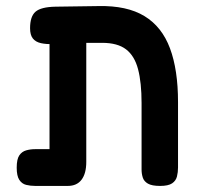

<svg xmlns="http://www.w3.org/2000/svg" viewBox="-20 -603 653 632"><path d="M96 9Q80 9 66 5.5Q52 2 43.5 -11Q35 -24 35 -51Q35 -79 43.5 -91.5Q52 -104 66 -108Q80 -112 95 -112H143V-501L211 -462Q182 -459 157 -458Q132 -457 114.5 -461Q97 -465 88 -476.5Q79 -488 79 -510Q79 -549 97 -564.5Q115 -580 162 -581L304 -583Q398 -585 455.5 -550Q513 -515 539.5 -444Q566 -373 566 -267V-52Q566 -36 562.5 -22Q559 -8 546.5 0.5Q534 9 507 9Q480 9 467 1.5Q454 -6 450 -18.5Q446 -31 446 -45V-264Q446 -331 434.5 -375Q423 -419 395 -440.5Q367 -462 316 -462H264V-70Q264 -32 248.5 -11.5Q233 9 203 9Z"/></svg>

Font: Fredoka SemiCondensed Medium
Style: Regular
Weight: 500
Width: 4
Designer: Ben Nathan
Foundry: Milena B. Brandão, Ben Nathan
Version: Version 2.001